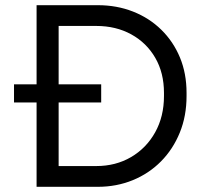

<svg xmlns="http://www.w3.org/2000/svg" viewBox="-20 -720 788 740"><path d="M34 -325V-395H370V-325ZM121 0V-700H357Q430 -700 492.5 -675.5Q555 -651 601.5 -605.5Q648 -560 673.5 -498.5Q699 -437 699 -362V-350Q699 -273 673 -209Q647 -145 600.5 -98Q554 -51 491.5 -25.5Q429 0 357 0ZM206 -44 171 -80H351Q426 -80 485 -114.5Q544 -149 578 -210Q612 -271 612 -350V-362Q612 -439 578.5 -497Q545 -555 486 -587.5Q427 -620 351 -620H171L206 -656Z"/></svg>

Font: SUSE Thin
Style: Regular
Weight: 400
Version: Version 1.000